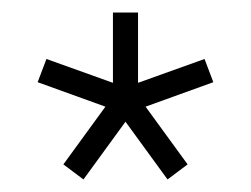

<svg xmlns="http://www.w3.org/2000/svg" viewBox="-20 -740 400 306"><path d="M306 -646 200 -608V-720H160V-608L54 -646L40 -609L148 -570L81 -478L113 -454L180 -546L247 -454L279 -478L212 -570L320 -609Z"/></svg>

Font: Resamitz
Style: Regular
Weight: 500
Designer: gluk
Foundry: gluk
Version: Version 0.047